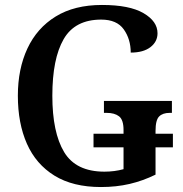

<svg xmlns="http://www.w3.org/2000/svg" viewBox="-20 -744 738 774"><path d="M387 10Q274 10 199.5 -36Q125 -82 88.5 -164.5Q52 -247 52 -358Q52 -466 90.5 -548.5Q129 -631 204.5 -677.5Q280 -724 391 -724Q502 -724 558.5 -691Q615 -658 615 -610Q615 -576 586.5 -554Q558 -532 507 -532Q507 -586 479 -625.5Q451 -665 388 -665Q282 -665 236.5 -586Q191 -507 191 -358Q191 -210 238.5 -131Q286 -52 401 -52Q421 -52 440.5 -54.5Q460 -57 478 -62V-150H357V-205H478V-220Q478 -261 460 -275Q442 -289 410 -289H399V-337H673V-289H664Q636 -289 621.5 -274.5Q607 -260 607 -216V-205H677V-150H607V-40Q556 -15 502.5 -2.5Q449 10 387 10Z"/></svg>

Font: Noto Serif SemiCondensed SemiBold
Style: Regular
Weight: 600
Width: 4
Designer: Monotype Design Team
Foundry: Monotype Imaging Inc.
Version: Version 2.013; ttfautohint (v1.8.4.7-5d5b)